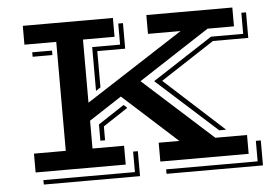

<svg xmlns="http://www.w3.org/2000/svg" viewBox="-48 -674 1147 793"><g transform="rotate(-5 525.0 -277.5)"><path d="M73.2 -78.1H205.1V-529.8H73.2V-607.9H446.8V-529.8H315.9V-268.1L720.7 -529.8H585.4V-607.9H941.9V-529.8H832.5L537.6 -337.9L825.2 -78.1H956.5V0H590.3V-78.1H675.8L451.2 -281.7L315.9 -193.4V-78.1H446.8V0H73.2ZM843.8 -495.6H977.1V-583H996.6V-477.1H850.1L627 -331.5L872.6 -107.4H843.8L593.8 -333ZM351.1 -495.6H466.8V-583H486.3V-477.1H370.6V-326.7L351.1 -314ZM102.5 -495.6H184.6V-477.1H102.5ZM351.1 -174.8 459.5 -246.1 473.6 -232.9 370.6 -165V-107.4H351.1ZM990.7 34.2V-50.8H1011.2V52.7H611.3V34.2ZM481.9 34.2V-50.8H501.5V52.7H102.5V34.2Z"/></g></svg>

Font: Vast Shadow
Style: Regular
Weight: 400
Designer: Nicole Fally
Foundry: Nicole Fally
Version: Version 1.002